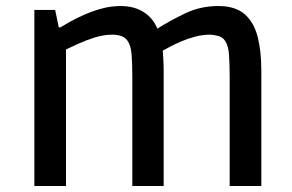

<svg xmlns="http://www.w3.org/2000/svg" viewBox="-20 -617 969 637"><path d="M94 0V-584H163L175 -526H180Q191 -533 212.5 -545Q234 -557 261.5 -569Q289 -581 319 -589Q349 -597 380 -597Q425 -597 456.5 -577Q488 -557 502 -522Q543 -548 594 -572.5Q645 -597 704 -597Q760 -597 791 -570.5Q822 -544 834.5 -496Q847 -448 847 -384V0H742V-356Q742 -401 740 -433Q738 -465 727 -481Q719 -494 703 -498Q687 -502 676 -502Q653 -502 628 -495.5Q603 -489 581 -479.5Q559 -470 543 -461.5Q527 -453 520 -449Q521 -434 522 -417.5Q523 -401 523 -383V0H419V-358Q419 -410 416.5 -438Q414 -466 403 -482Q394 -494 380.5 -498Q367 -502 353 -502Q324 -502 294 -492.5Q264 -483 239 -471.5Q214 -460 199 -453V0Z"/></svg>

Font: Ruda SemiBold
Style: Regular
Weight: 600
Designer: Mariela Monsalve and Angelina Sanchez
Foundry: Mariela Monsalve and Angelina Sanchez
Version: Version 2.001